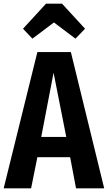

<svg xmlns="http://www.w3.org/2000/svg" viewBox="-25 -1023 586 1043"><path d="M151 -813 268 -901 385 -813 437 -867 312 -1003H225L100 -867ZM388 0H541L360 -740H178L-5 0H144L178 -169H356ZM199 -279 266 -628 335 -279Z"/></svg>

Font: Glow Sans TC Compressed
Style: Bold
Weight: 700
Width: 2
Designer: Ryoko NISHIZUKA (kana, bopomofo & ideographs); Paul D. Hunt (Latin, Greek & Cyrillic); Sandoll Communications, Soo-young
Version: Version 0.93